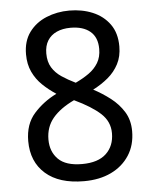

<svg xmlns="http://www.w3.org/2000/svg" viewBox="-53 -769 656 824"><g transform="rotate(-5 275.5 -357.5)"><path d="M276 10Q169 10 110.5 -41.5Q52 -93 52 -182Q52 -255 92.5 -300.5Q133 -346 190 -374Q158 -395 132 -420Q106 -445 90.5 -478Q75 -511 75 -554Q75 -611 103 -649Q131 -687 177 -706Q223 -725 276 -725Q331 -725 376.5 -706Q422 -687 449.5 -649Q477 -611 477 -553Q477 -510 460 -477.5Q443 -445 414.5 -421Q386 -397 349 -378Q387 -358 421.5 -331.5Q456 -305 478 -269.5Q500 -234 500 -186Q500 -126 471.5 -82Q443 -38 393 -14Q343 10 276 10ZM274 -64Q343 -64 378 -97Q413 -130 413 -185Q413 -235 375 -270Q337 -305 263 -340Q202 -311 170.5 -273Q139 -235 139 -181Q139 -129 171.5 -96.5Q204 -64 274 -64ZM277 -414Q309 -429 334.5 -447Q360 -465 375 -490Q390 -515 390 -550Q390 -600 359.5 -625.5Q329 -651 275 -651Q241 -651 215.5 -639.5Q190 -628 176 -605.5Q162 -583 162 -550Q162 -514 177 -489.5Q192 -465 218 -447.5Q244 -430 277 -414Z"/></g></svg>

Font: usinhala05
Style: Book
Weight: 400
Designer: Jelle Bosma - Monotype Design Team
Foundry: Monotype Imaging Inc.
Version: Version 2.003